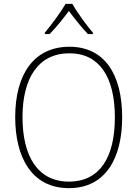

<svg xmlns="http://www.w3.org/2000/svg" viewBox="-20 -968 715 998"><path d="M356 -948H321C297 -906 245 -836 213 -798V-791H238C271 -824 310 -873 338 -911C367 -872 404 -825 437 -791H463V-798C433 -832 380 -905 356 -948ZM615 -358C615 -582 523 -725 341 -725C158 -725 59 -584 59 -359C59 -152 144 10 338 10C531 10 615 -149 615 -358ZM97 -359C97 -559 177 -691 341 -691C495 -691 577 -570 577 -358C577 -153 501 -24 338 -24C176 -24 97 -156 97 -359Z"/></svg>

Font: Noto Sans Bengali SemiCondensed ExtraLight
Style: Regular
Weight: 200
Width: 4
Designer: Joana Ranito - Universal Thirst; Jelle Bosma - Monotype Design Team
Foundry: Universal Thirst ehf.
Version: Version 3.000